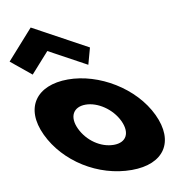

<svg xmlns="http://www.w3.org/2000/svg" viewBox="-303 -932 1055 1040"><g transform="rotate(-10 224.5 -412.5)"><path d="M-211.5 -678 -100.5 -587 -0.4 -699 205.5 -587 230.5 -678 -67.1 -840ZM-98 -256C-173.7 -416 -90.6 -528 82.4 -528C252.4 -528 441.3 -416 517 -256C591.7 -98 516.1 15 339.1 15C154.1 15 -23.3 -98 -98 -256ZM90 -256C123.1 -186 194.7 -136 266.7 -136C335.7 -136 362.1 -186 329 -256C295.4 -327 218.8 -377 152.8 -377C85.8 -377 56.4 -327 90 -256Z"/></g></svg>

Font: Hussar
Style: BdOpOblFive
Weight: 700
Foundry: Cannot Into Space Fonts
Version: Version 2.00